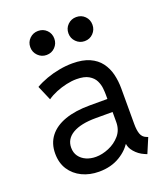

<svg xmlns="http://www.w3.org/2000/svg" viewBox="-136 -823 799 924"><g transform="rotate(-20 264.0 -360.5)"><path d="M212.9 7.8Q165 7.8 126.5 -10.7Q87.9 -29.3 65.4 -63.7Q43 -98.1 43 -146.5Q43 -197.8 70.8 -233.9Q98.6 -270 151.4 -288.8Q204.1 -307.6 279.3 -307.6H386.7V-240.2H285.2Q208.5 -240.2 166.7 -215.8Q125 -191.4 125 -146.5Q125 -120.6 138.2 -102.3Q151.4 -84 173.6 -74.2Q195.8 -64.5 222.7 -64.5Q254.9 -64.5 289.3 -78.9Q323.7 -93.3 347.4 -120.8Q371.1 -148.4 371.1 -188.5V-242.2L369.1 -272.5V-330.1Q369.1 -342.8 367.2 -362.5Q365.2 -382.3 355.7 -401.9Q346.2 -421.4 323.7 -434.8Q301.3 -448.2 260.7 -448.2Q236.8 -448.2 209.2 -442.1Q181.6 -436 155.5 -425.3Q129.4 -414.6 109.4 -400.4L77.1 -475.6Q103 -490.7 135 -502.2Q167 -513.7 201.4 -520Q235.8 -526.4 268.6 -526.4Q321.3 -526.4 356.2 -510.7Q391.1 -495.1 411.6 -467.8Q432.1 -440.4 440.7 -405.5Q449.2 -370.6 449.2 -332V-150.4Q449.2 -117.7 456.3 -98.6Q463.4 -79.6 481.4 -72.3L491.2 -68.4L459 7.8L445.3 2Q418 -9.8 398.4 -32.7Q378.9 -55.7 378.9 -78.1L395.5 -72.3H363.3L384.8 -85.9Q365.7 -47.4 320.1 -19.8Q274.4 7.8 212.9 7.8ZM362.3 -606.4Q336.9 -606.4 318.8 -624.5Q300.8 -642.6 300.8 -668Q300.8 -694.3 318.8 -711.9Q336.9 -729.5 362.3 -729.5Q388.7 -729.5 406.2 -711.9Q423.8 -694.3 423.8 -668Q423.8 -642.6 406.2 -624.5Q388.7 -606.4 362.3 -606.4ZM167 -606.4Q141.6 -606.4 123.5 -624.5Q105.5 -642.6 105.5 -668Q105.5 -694.3 123.5 -711.9Q141.6 -729.5 167 -729.5Q193.4 -729.5 210.9 -711.9Q228.5 -694.3 228.5 -668Q228.5 -642.6 210.9 -624.5Q193.4 -606.4 167 -606.4Z"/></g></svg>

Font: Reddit Sans
Style: Regular
Weight: 400
Designer: Stephen Hutchings
Foundry: Reddit
Version: Version 1.014